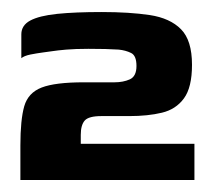

<svg xmlns="http://www.w3.org/2000/svg" viewBox="-20 -550 362 324"><path d="M14.4 -246.2Q14.4 -260.9 14.4 -275.4Q14.4 -289.9 14.4 -304.6Q14.4 -347.8 20.9 -370.7Q27.5 -393.5 50.3 -402.3Q73.1 -411.1 121.5 -411.1Q138 -411.1 147.5 -411.1Q157 -411.1 173.2 -411.1Q187.9 -411.1 199.1 -416.1Q210.3 -421.2 210.3 -438.7Q210.3 -456.2 201.2 -460.6Q192.1 -465.1 180.3 -466.3Q167.5 -466.9 157.5 -467.3Q147.5 -467.6 129.3 -467.6Q107.4 -467.6 91.8 -466.3Q76.2 -464.9 68.7 -463.7Q64.5 -463.1 53.3 -461.6Q42.1 -460.1 31.4 -458Q20.7 -455.8 16 -451.8V-492Q16 -507.2 31 -515.3Q46 -523.4 76.5 -526.6Q106.9 -529.7 151.8 -529.7Q198.4 -529.7 232.7 -524.6Q267 -519.4 285.5 -500.6Q304 -481.9 304 -440.7Q304 -402.5 290.4 -384Q276.8 -365.4 253.2 -359.8Q229.6 -354.1 198.2 -354.1Q190.2 -354.1 179.8 -354.1Q169.3 -354.1 151.1 -354.1Q129.7 -354.1 123 -346.6Q116.3 -339 116.3 -322.4V-307.3H308.1V-246.2Z"/></svg>

Font: Genos Thin
Style: Regular
Weight: 100
Designer: Robert E. Leuschke
Foundry: Robert E. Leuschke
Version: Version 1.010